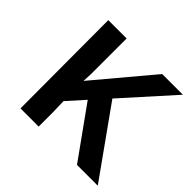

<svg xmlns="http://www.w3.org/2000/svg" viewBox="-141 -708 859 859"><g transform="rotate(45 289.0 -278.5)"><path d="M559.5 -557 348.5 -322 578 0H446.5L274.5 -240L202 -159L204 -90.5V0H89L87.5 -557H203.5V-332.5L201.5 -286.5L428.5 -557Z"/></g></svg>

Font: Merriweather Sans
Style: Regular
Weight: 400
Designer: Eben Sorkin
Foundry: Eben Sorkin
Version: Version 1.008; ttfautohint (v1.7.19-72a1) -l 8 -r 50 -G 200 